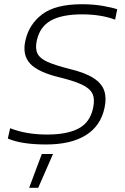

<svg xmlns="http://www.w3.org/2000/svg" viewBox="-20 -674 592 909"><path d="M198 10Q82 10 17 -18L28 -67Q103 -37 204 -37Q298 -37 352.5 -66Q407 -95 421 -164Q430 -206 417 -231.5Q404 -257 365.5 -274.5Q327 -292 261 -308Q161 -332 123 -372.5Q85 -413 100 -481Q117 -559 180 -606.5Q243 -654 368 -654Q422 -654 467.5 -646Q513 -638 535 -630L525 -581Q458 -606 368 -606Q273 -606 220.5 -576.5Q168 -547 154 -481Q146 -444 157.5 -420.5Q169 -397 205 -381Q241 -365 308 -348Q383 -330 422.5 -304.5Q462 -279 473.5 -244.5Q485 -210 475 -164Q457 -78 386.5 -34Q316 10 198 10ZM118 215 178 55H231L161 215Z"/></svg>

Font: Kanit ExtraLight
Style: Italic
Weight: 275
Italic angle: -12°
Designer: Katatrad Team
Foundry: CadsonDemak
Version: Version 2.000; ttfautohint (v1.8.3)